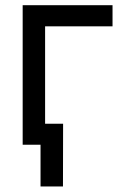

<svg xmlns="http://www.w3.org/2000/svg" viewBox="-20 -542 465 719"><path d="M401.4 -522.5V-443.4H148.9V0H64.9V-522.5ZM131.8 156.2V0H95.7V-78.6H216.3L215.8 156.2Z"/></svg>

Font: Inter 28pt
Style: Regular
Weight: 400
Designer: Rasmus Andersson
Foundry: rsms
Version: Version 4.001;git-66647c0bb